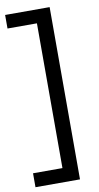

<svg xmlns="http://www.w3.org/2000/svg" viewBox="-98 -750 506 977"><g transform="rotate(-10 155.0 -262.0)"><path d="M233 183H3V111H155V-637H3V-707H233Z"/></g></svg>

Font: Hind Mysuru
Style: Regular
Weight: 400
Designer: Manushi Parikh, Hitesh Malaviya
Foundry: Indian Type Foundry
Version: Version 0.703;PS 1.0;hotconv 1.0.86;makeotf.lib2.5.63406